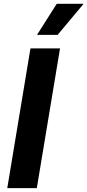

<svg xmlns="http://www.w3.org/2000/svg" viewBox="-20 -979 455 999"><path d="M292.3 -727.3H138.5L17.8 0H171.5ZM172.6 -797.6H279.8L415.1 -959.2H275.2Z"/></svg>

Font: Magic Ui Pro
Style: Bold Italic
Weight: 700
Italic angle: -9.39999°
Designer: Stefan Endress, Andreas Faust
Version: Version 1.000;FEAKit 1.0